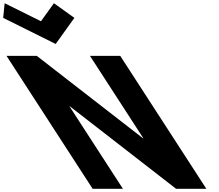

<svg xmlns="http://www.w3.org/2000/svg" viewBox="-515 -1172 1361 1192"><path d="M-486.2 -1152 -495.2 -1061 -169.3 -899 -53.2 -1061 -180.2 -1152 -260.6 -1040ZM-83.6 -512H-81.6L578 0H766L231.6 -825H43.6L375.3 -313H373.3L-286.4 -825H-474.4L60 0H248Z"/></svg>

Font: Hussar
Style: BdOpOblSeven
Weight: 700
Foundry: Cannot Into Space Fonts
Version: Version 2.00